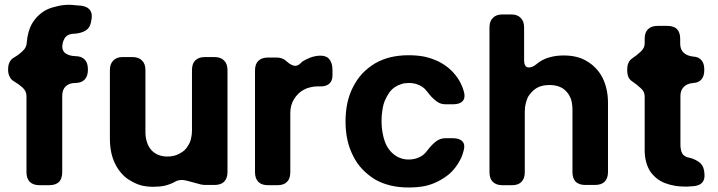

<svg xmlns="http://www.w3.org/2000/svg" viewBox="-20 -789 3057 818"><path d="M117.2 -689.5Q128.9 -709 144.5 -723.6Q161.1 -739.3 181.6 -749Q201.2 -757.8 224.6 -762.7Q248 -768.6 274.4 -768.6Q288.1 -768.6 301.8 -766.6Q315.4 -765.6 327.1 -764.6Q354.5 -760.7 365.2 -743.2Q371.1 -733.4 371.1 -719.7Q371.1 -710 368.2 -698.2Q368.2 -697.3 368.2 -695.3Q367.2 -694.3 367.2 -692.4Q362.3 -668.9 343.8 -658.2Q325.2 -647.5 298.8 -645.5Q285.2 -645.5 274.4 -641.6Q264.6 -637.7 258.8 -630.9Q254.9 -626 252 -619.1Q249 -613.3 247.1 -605.5Q241.2 -578.1 255.9 -564.5Q271.5 -550.8 300.8 -549.8Q327.1 -549.8 340.8 -535.2Q354.5 -521.5 354.5 -494.1Q354.5 -493.2 354.5 -491.2Q354.5 -464.8 340.8 -450.2Q327.1 -435.5 300.8 -435.5Q274.4 -435.5 259.8 -420.9Q245.1 -407.2 245.1 -379.9Q245.1 -271.5 245.1 -55.7Q245.1 -28.3 231.4 -13.7Q216.8 0 189.5 0Q175.8 0 148.4 0Q122.1 0 107.4 -13.7Q92.8 -28.3 92.8 -55.7Q92.8 -164.1 92.8 -379.9Q92.8 -400.4 76.2 -416Q59.6 -430.7 38.1 -443.4Q27.3 -449.2 21.5 -461.9Q14.6 -473.6 14.6 -491.2Q14.6 -492.2 14.6 -494.1Q14.6 -511.7 20.5 -523.4Q26.4 -536.1 38.1 -543Q58.6 -554.7 75.2 -570.3Q92.8 -585.9 93.8 -605.5Q93.8 -606.4 93.8 -606.4Q95.7 -630.9 101.6 -652.3Q107.4 -672.9 117.2 -689.5Z M839.8 -2.9Q839.8 -2.9 839.8 -2Q809.6 -9.8 778.3 -18.6Q747.1 -27.3 725.6 -14.6Q706.1 -3.9 682.6 2Q660.2 6.8 632.8 6.8Q605.5 6.8 582 1Q557.6 -5.9 537.1 -18.6Q515.6 -30.3 500 -47.9Q483.4 -65.4 471.7 -88.9Q460 -111.3 454.1 -138.7Q448.2 -167 448.2 -198.2Q448.2 -295.9 448.2 -490.2Q448.2 -517.6 462.9 -531.2Q476.6 -545.9 502.9 -545.9Q516.6 -545.9 543.9 -545.9Q571.3 -545.9 585 -531.2Q599.6 -517.6 599.6 -490.2Q599.6 -402.3 599.6 -225.6Q599.6 -202.1 606.4 -182.6Q612.3 -164.1 625 -149.4Q637.7 -135.7 655.3 -128.9Q671.9 -122.1 693.4 -122.1Q707 -122.1 719.7 -125Q733.4 -127.9 745.1 -134.8Q756.8 -140.6 766.6 -149.4Q776.4 -159.2 783.2 -171.9Q791 -183.6 793.9 -199.2Q797.9 -214.8 797.9 -232.4Q797.9 -318.4 797.9 -490.2Q797.9 -517.6 811.5 -531.2Q826.2 -545.9 852.5 -545.9Q866.2 -545.9 893.6 -545.9Q920.9 -545.9 934.6 -531.2Q949.2 -517.6 949.2 -490.2Q949.2 -345.7 949.2 -55.7Q949.2 -29.3 934.6 -14.6Q920.9 -1 893.6 -1Q881.8 -1 859.4 -1Q853.5 -1 848.6 -1Q843.8 -2 839.8 -2.9Z M1267.6 -526.4Q1284.2 -537.1 1302.7 -543.9Q1321.3 -550.8 1341.8 -551.8Q1343.8 -551.8 1345.7 -551.8Q1371.1 -551.8 1382.8 -537.1Q1396.5 -520.5 1396.5 -491.2Q1396.5 -483.4 1396.5 -467.8Q1396.5 -443.4 1381.8 -431.6Q1368.2 -419.9 1341.8 -420.9Q1339.8 -420.9 1336.9 -420.9Q1335 -420.9 1333 -420.9Q1316.4 -420.9 1301.8 -417Q1287.1 -414.1 1273.4 -406.2Q1260.7 -399.4 1250 -388.7Q1240.2 -378.9 1232.4 -366.2Q1224.6 -353.5 1220.7 -338.9Q1216.8 -324.2 1216.8 -307.6Q1216.8 -223.6 1216.8 -55.7Q1216.8 -28.3 1203.1 -14.6Q1189.5 0 1162.1 0Q1148.4 0 1122.1 0Q1094.7 0 1081.1 -13.7Q1066.4 -28.3 1066.4 -55.7Q1066.4 -200.2 1066.4 -488.3Q1066.4 -515.6 1080.1 -529.3Q1094.7 -543.9 1122.1 -543.9Q1133.8 -543.9 1158.2 -543.9Q1171.9 -543.9 1181.6 -540Q1192.4 -536.1 1199.2 -529.3Q1214.8 -514.6 1229.5 -509.8Q1245.1 -504.9 1259.8 -518.6Q1259.8 -518.6 1259.8 -518.6Q1259.8 -518.6 1262.7 -521.5Q1265.6 -524.4 1267.6 -526.4Z M1909.2 -200.2Q1937.5 -200.2 1950.2 -186.5Q1962.9 -172.9 1955.1 -146.5Q1951.2 -130.9 1945.3 -117.2Q1938.5 -103.5 1930.7 -90.8Q1915 -66.4 1894.5 -47.9Q1873 -30.3 1846.7 -16.6Q1820.3 -2.9 1789.1 3.9Q1756.8 9.8 1720.7 9.8Q1678.7 9.8 1642.6 1Q1606.4 -7.8 1576.2 -25.4Q1546.9 -43.9 1523.4 -68.4Q1500 -92.8 1484.4 -125Q1467.8 -157.2 1460 -193.4Q1452.1 -229.5 1452.1 -271.5Q1452.1 -313.5 1460 -350.6Q1467.8 -386.7 1484.4 -418.9Q1501 -451.2 1523.4 -475.6Q1546.9 -500 1577.1 -518.6Q1607.4 -536.1 1642.6 -544.9Q1678.7 -553.7 1720.7 -553.7Q1755.9 -553.7 1787.1 -547.9Q1818.4 -541 1845.7 -528.3Q1872.1 -515.6 1893.6 -497.1Q1915 -478.5 1930.7 -455.1Q1939.5 -442.4 1945.3 -428.7Q1952.1 -415 1956.1 -399.4Q1959 -389.6 1959 -380.9Q1959 -367.2 1951.2 -358.4Q1938.5 -344.7 1910.2 -344.7Q1898.4 -344.7 1877 -344.7Q1854.5 -344.7 1835.9 -360.4Q1816.4 -376 1801.8 -396.5Q1798.8 -400.4 1795.9 -403.3Q1793 -407.2 1790 -410.2Q1776.4 -422.9 1759.8 -428.7Q1743.2 -435.5 1721.7 -435.5Q1704.1 -435.5 1689.5 -430.7Q1673.8 -425.8 1661.1 -417Q1647.5 -407.2 1637.7 -393.6Q1627.9 -378.9 1620.1 -361.3Q1612.3 -342.8 1609.4 -321.3Q1605.5 -298.8 1605.5 -273.4Q1605.5 -247.1 1609.4 -225.6Q1613.3 -203.1 1620.1 -184.6Q1627 -166 1637.7 -152.3Q1647.5 -138.7 1661.1 -128.9Q1673.8 -119.1 1689.5 -114.3Q1704.1 -109.4 1721.7 -109.4Q1735.4 -109.4 1747.1 -112.3Q1758.8 -115.2 1768.6 -120.1Q1779.3 -125 1787.1 -132.8Q1794.9 -139.6 1801.8 -149.4Q1816.4 -168.9 1835 -184.6Q1854.5 -200.2 1877 -200.2Q1884.8 -200.2 1892.6 -200.2Q1901.4 -200.2 1909.2 -200.2Z M2278.3 -525.4Q2298.8 -539.1 2325.2 -545.9Q2350.6 -552.7 2381.8 -552.7Q2410.2 -552.7 2434.6 -546.9Q2460 -541 2480.5 -528.3Q2502 -515.6 2518.6 -498Q2535.2 -480.5 2546.9 -458Q2558.6 -434.6 2564.5 -407.2Q2570.3 -380.9 2570.3 -350.6Q2570.3 -349.6 2570.3 -347.7Q2570.3 -250 2570.3 -55.7Q2570.3 -29.3 2555.7 -14.6Q2542 -1 2514.6 -1Q2501 -1 2473.6 -1Q2447.3 -1 2432.6 -14.6Q2418.9 -29.3 2418.9 -55.7Q2418.9 -143.6 2418.9 -320.3Q2418.9 -345.7 2413.1 -365.2Q2406.2 -384.8 2393.6 -398.4Q2380.9 -413.1 2362.3 -419.9Q2344.7 -426.8 2321.3 -426.8Q2305.7 -426.8 2292 -423.8Q2278.3 -420.9 2266.6 -414.1Q2254.9 -407.2 2246.1 -397.5Q2236.3 -387.7 2229.5 -376Q2223.6 -363.3 2219.7 -347.7Q2215.8 -333 2215.8 -315.4Q2215.8 -228.5 2215.8 -55.7Q2215.8 -28.3 2202.1 -14.6Q2188.5 0 2161.1 0Q2147.5 0 2120.1 0Q2093.8 0 2079.1 -14.6Q2065.4 -28.3 2065.4 -55.7Q2065.4 -260.7 2065.4 -671.9Q2065.4 -699.2 2080.1 -712.9Q2093.8 -727.5 2121.1 -727.5Q2132.8 -727.5 2157.2 -727.5Q2184.6 -727.5 2198.2 -712.9Q2212.9 -699.2 2212.9 -671.9Q2212.9 -626 2212.9 -532.2Q2212.9 -505.9 2228.5 -502Q2245.1 -499 2265.6 -515.6Q2265.6 -515.6 2265.6 -515.6Q2268.6 -517.6 2271.5 -520.5Q2275.4 -522.5 2278.3 -525.4Z M2933.6 -435.5Q2933.6 -435.5 2934.6 -435.5Q2907.2 -433.6 2893.6 -418.9Q2878.9 -405.3 2878.9 -379.9Q2878.9 -310.5 2878.9 -170.9Q2878.9 -160.2 2880.9 -152.3Q2881.8 -143.6 2885.7 -137.7Q2887.7 -131.8 2892.6 -127.9Q2897.5 -124 2903.3 -121.1Q2905.3 -120.1 2907.2 -119.1Q2910.2 -119.1 2912.1 -118.2Q2936.5 -113.3 2955.1 -100.6Q2973.6 -88.9 2978.5 -67.4Q2978.5 -65.4 2979.5 -64.5Q2979.5 -63.5 2979.5 -62.5Q2981.4 -52.7 2981.4 -43.9Q2982.4 -28.3 2975.6 -16.6Q2964.8 1 2937.5 3.9Q2930.7 3.9 2923.8 4.9Q2917 5.9 2909.2 5.9Q2903.3 5.9 2898.4 5.9Q2877 5.9 2857.4 2.9Q2834 -1 2813.5 -8.8Q2793 -16.6 2776.4 -30.3Q2760.7 -43 2749 -60.5Q2738.3 -78.1 2732.4 -100.6Q2726.6 -122.1 2726.6 -149.4Q2726.6 -225.6 2726.6 -378.9Q2726.6 -399.4 2709 -414.1Q2692.4 -429.7 2671.9 -443.4Q2662.1 -450.2 2657.2 -460.9Q2652.3 -472.7 2652.3 -489.3Q2652.3 -490.2 2652.3 -493.2Q2652.3 -509.8 2657.2 -520.5Q2662.1 -532.2 2671.9 -539.1Q2692.4 -552.7 2709 -568.4Q2726.6 -584 2726.6 -603.5Q2726.6 -610.4 2726.6 -624Q2726.6 -651.4 2741.2 -665Q2754.9 -678.7 2782.2 -678.7Q2795.9 -678.7 2823.2 -678.7Q2850.6 -678.7 2864.3 -665Q2877.9 -650.4 2877.9 -624Q2877.9 -617.2 2877.9 -603.5Q2877.9 -578.1 2892.6 -564.5Q2907.2 -550.8 2933.6 -547.9Q2957 -546.9 2968.8 -532.2Q2980.5 -518.6 2980.5 -493.2Q2980.5 -492.2 2980.5 -490.2Q2980.5 -464.8 2968.8 -451.2Q2957 -436.5 2933.6 -435.5Z"/></svg>

Font: DeepSea
Style: Bold
Weight: 700
Designer: Stem
Version: Version 3.019;git-0a5106e0b